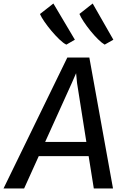

<svg xmlns="http://www.w3.org/2000/svg" viewBox="-61 -1075 705 1095"><path d="M-41 0 323 -747H448.5L583.5 0H474L444.5 -184.5H160L76.5 0ZM196.5 -265.5H431.5L378.5 -601L373 -657.5L348.5 -601.5ZM317.5 -820.5Q301 -828 278.5 -849.5Q256 -871 233 -898.2Q210 -925.5 192 -951.8Q174 -978 167 -995L243.5 -1055L366 -848.5ZM536 -820.5Q519.5 -830 498 -851.2Q476.5 -872.5 455 -899Q433.5 -925.5 416.5 -951.2Q399.5 -977 392 -995.5L467.5 -1055L585.5 -848.5Z"/></svg>

Font: Koeln Type Sans
Style: Italic
Weight: 400
Italic angle: -7.5°
Designer: Eben Sorkin
Foundry: Eben Sorkin
Version: Version 2.001